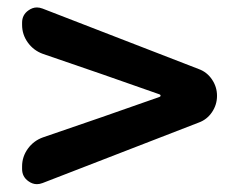

<svg xmlns="http://www.w3.org/2000/svg" viewBox="-20 -628 629 505"><path d="M91.8 -146.5Q84 -143.6 77.1 -143.6Q65.4 -143.6 54.7 -151.4Q38.1 -163.1 38.1 -183.6V-190.4Q38.1 -215.8 53.2 -236.8Q68.4 -257.8 92.8 -266.6L249 -320.3L399.4 -373Q402.3 -374 402.3 -376.5Q402.3 -378.9 399.4 -379.9L249 -432.6L92.8 -486.3Q68.4 -495.1 53.2 -516.1Q38.1 -537.1 38.1 -562.5V-568.4Q38.1 -588.9 54.7 -600.6Q65.4 -608.4 77.1 -608.4Q84 -608.4 91.8 -605.5L502.9 -446.3Q524.4 -438.5 537.6 -418.9Q550.8 -399.4 550.8 -376Q550.8 -352.5 537.6 -333Q524.4 -313.5 502.9 -305.7Z"/></svg>

Font: Gen Jyuu Gothic Bold
Style: Bold
Weight: 700
Designer: [Source Han Sans]
Ryoko NISHIZUKA  (kana & ideographs); Paul D. Hunt (Latin, Greek & Cyrillic); Wenlong ZHANG  (bopomofo
Version: Version 1.002.20150607